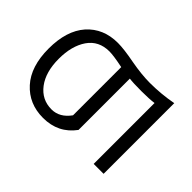

<svg xmlns="http://www.w3.org/2000/svg" viewBox="-110 -770 1015 1015"><g transform="rotate(45 397.5 -262.5)"><path d="M43 -262.7Q43 -396.5 107.4 -469.7Q172.9 -543 281.2 -543Q327.1 -543 408.2 -527.3Q488.3 -512.7 549.8 -512.7Q633.8 -512.7 716.8 -528.3Q716.8 -352.5 716.8 0Q698.2 0 642.6 0Q642.6 -113.3 642.6 -455.1Q608.4 -450.2 548.8 -450.2Q485.4 -450.2 459 -454.1Q459 -326.2 459 -70.3Q394.5 17.6 281.2 17.6Q175.8 17.6 109.4 -55.7Q43 -128.9 43 -262.7ZM119.1 -262.7Q119.1 -164.1 163.1 -105.5Q208 -45.9 281.2 -45.9Q341.8 -45.9 383.8 -104.5Q383.8 -224.6 383.8 -464.8Q312.5 -479.5 281.2 -479.5Q202.1 -479.5 160.2 -418.9Q119.1 -358.4 119.1 -262.7Z"/></g></svg>

Font: Gothic A1
Style: Regular
Weight: 400
Designer: HanYang I&C Co.,Ltd.
Version: Version 2.50